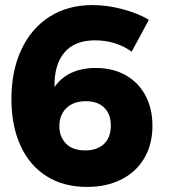

<svg xmlns="http://www.w3.org/2000/svg" viewBox="-20 -729 670 757"><path d="M355 -570Q274 -570 233.5 -521.5Q193 -473 195 -386Q248 -461 358 -461Q425 -461 475.5 -432.5Q526 -404 553.5 -352.5Q581 -301 581 -233Q581 -160 549 -105.5Q517 -51 458.5 -21.5Q400 8 323 8Q231 8 164 -34Q97 -76 61 -154.5Q25 -233 25 -339Q25 -450 64.5 -534Q104 -618 176 -663.5Q248 -709 344 -709Q402 -709 462.5 -693Q523 -677 567 -651L499 -525Q470 -547 432.5 -558.5Q395 -570 355 -570ZM214 -232Q214 -190 240 -163Q266 -136 316 -136Q363 -136 390 -161.5Q417 -187 417 -234Q417 -279 391 -304.5Q365 -330 319 -330Q269 -330 241.5 -302.5Q214 -275 214 -232Z"/></svg>

Font: Montserrat arm2
Style: Bold
Weight: 700
Designer: Julieta Ulanovsky
Foundry: Julieta Ulanovsky
Version: Version 6.000